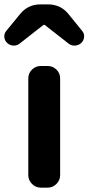

<svg xmlns="http://www.w3.org/2000/svg" viewBox="-50 -863 407 883"><path d="M137.7 0Q114.3 0 97.2 -17.1Q80.1 -34.2 80.1 -57.6V-502Q80.1 -526.4 97.2 -543Q114.3 -559.6 137.7 -559.6H168.9Q192.4 -559.6 209.5 -543Q226.6 -526.4 226.6 -502V-57.6Q226.6 -34.2 209.5 -17.1Q192.4 0 168.9 0ZM-16.6 -665Q-30.3 -677.7 -30.3 -696.3Q-30.3 -710 -20.5 -721.7L42 -797.9Q78.1 -842.8 135.7 -842.8H170.9Q228.5 -842.8 264.6 -798.8L327.1 -721.7Q336.9 -710.9 336.9 -696.3Q336.9 -677.7 323.2 -665Q311.5 -654.3 294.9 -653.3Q293 -653.3 292 -653.3Q276.4 -653.3 264.6 -663.1L156.2 -748Q155.3 -749 153.3 -749Q151.4 -749 149.4 -748L41 -663.1Q29.3 -653.3 13.7 -653.3Q12.7 -653.3 11.7 -653.3Q-4.9 -654.3 -16.6 -665Z"/></svg>

Font: Gen Jyuu Gothic P Bold
Style: Bold
Weight: 700
Designer: [Source Han Sans]
Ryoko NISHIZUKA  (kana & ideographs); Paul D. Hunt (Latin, Greek & Cyrillic); Wenlong ZHANG  (bopomofo
Version: Version 1.002.20150607